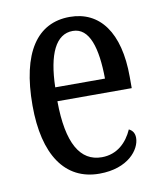

<svg xmlns="http://www.w3.org/2000/svg" viewBox="-68 -602 567 669"><g transform="rotate(-10 215.5 -268.0)"><path d="M231 10C333 10 378 -50 378 -91C378 -109 369 -119 358 -124C339 -81 304 -45 249 -45C173 -45 131 -114 130 -264H393V-304C393 -462 329 -546 223 -546C108 -546 42 -452 42 -264C42 -90 109 10 231 10ZM307 -313H131C134 -430 165 -496 225 -496C284 -496 306 -422 307 -313Z"/></g></svg>

Font: Noto Serif Devanagari ExtraCondensed
Style: Regular
Weight: 400
Width: 2
Designer: Universal Thirst, Indian Type Foundry and the Monotype Design Team
Foundry: Monotype Imaging Inc.
Version: Version 2.004